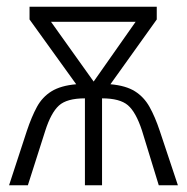

<svg xmlns="http://www.w3.org/2000/svg" viewBox="-20 -552 557 572"><path d="M447 -532V-494L309 -301Q355 -297 382 -280Q409 -263 425.5 -233.5Q442 -204 456 -162L510 0H453L403 -163Q385 -218 361 -238.5Q337 -259 284 -259V0H233V-259Q179 -259 155.5 -237.5Q132 -216 115 -163L63 0H7L60 -162Q74 -204 90 -233.5Q106 -263 133.5 -280Q161 -297 207 -301L68 -494V-532ZM384 -487H132L259 -309Z"/></svg>

Font: Noto Sans Condensed Light
Style: Regular
Weight: 300
Width: 3
Designer: Monotype Design Team
Foundry: Monotype Imaging Inc.
Version: Version 2.013; ttfautohint (v1.8.4.7-5d5b)